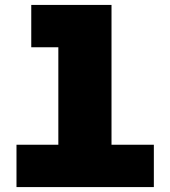

<svg xmlns="http://www.w3.org/2000/svg" viewBox="-20 -760 690 780"><path d="M217 0V-740H433V0ZM47 0V-172H605V0ZM107 -568V-740H325V-568Z"/></svg>

Font: Azeret Mono Thin Black
Style: Regular
Weight: 900
Version: Version 1.002